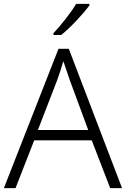

<svg xmlns="http://www.w3.org/2000/svg" viewBox="-20 -968 648 988"><path d="M440 -940V-948H372C346 -904 292 -836 255 -797V-788H295C345 -828 410 -899 440 -940ZM547 0H608L334 -717H281L0 0H60L156 -246H452ZM339 -556 434 -299H175L274 -555C283 -580 296 -618 306 -653C316 -622 332 -575 339 -556Z"/></svg>

Font: Noto Sans Devanagari UI Light
Style: Regular
Weight: 300
Designer: Jelle Bosma - Monotype Design Team
Foundry: Monotype Imaging Inc.
Version: Version 2.004